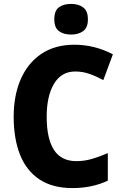

<svg xmlns="http://www.w3.org/2000/svg" viewBox="-20 -953 628 983"><path d="M365 -587Q294 -587 256.5 -524Q219 -461 219 -355Q219 -244 256 -186Q293 -128 371 -128Q412 -128 451 -139.5Q490 -151 532 -169V-28Q451 10 351 10Q249 10 182 -34.5Q115 -79 82.5 -161Q50 -243 50 -356Q50 -464 86 -547Q122 -630 191.5 -677Q261 -724 361 -724Q464 -724 558 -675L509 -543Q474 -562 438.5 -574.5Q403 -587 365 -587ZM344 -933Q382 -933 406 -915Q430 -897 430 -854Q430 -811 405.5 -793.5Q381 -776 344 -776Q306 -776 282 -793.5Q258 -811 258 -854Q258 -898 281.5 -915.5Q305 -933 344 -933Z"/></svg>

Font: Noto Sans Devanagari SemiCondensed ExtraBold
Style: Regular
Weight: 800
Width: 4
Designer: Jelle Bosma - Monotype Design Team
Foundry: Monotype Imaging Inc.
Version: Version 2.004; ttfautohint (v1.8.4.7-5d5b)